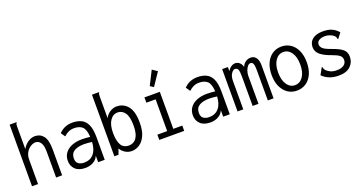

<svg xmlns="http://www.w3.org/2000/svg" viewBox="-38 -1317 3676 1948"><g transform="rotate(-20 1800.0 -343.0)"><path d="M65 -665H139V-658Q133 -652 131.5 -645Q130 -638 130 -621V-378Q154 -420 190 -444Q226 -468 264 -468Q321 -468 355.5 -425Q390 -382 390 -277V0H325V-275Q325 -347 303.5 -377Q282 -407 250 -407Q223 -407 195 -389.5Q167 -372 148.5 -340Q130 -308 130 -263V0H65Z M640 11Q569 11 531.5 -25Q494 -61 494 -116Q494 -168 521.5 -203.5Q549 -239 596 -257Q643 -275 701 -275Q721 -275 743.5 -273.5Q766 -272 791 -269Q786 -349 755.5 -378.5Q725 -408 665 -408Q603 -408 555 -360L523 -406Q581 -467 669 -467Q725 -467 765.5 -447Q806 -427 828 -378.5Q850 -330 850 -243V0H779V-70Q764 -37 740 -19.5Q716 -2 690 4.5Q664 11 640 11ZM560 -120Q560 -78 584.5 -61Q609 -44 646 -44Q711 -44 749 -88Q787 -132 791 -214Q770 -217 748 -219Q726 -221 706 -221Q641 -221 600.5 -197.5Q560 -174 560 -120Z M1141 11Q1103 11 1071.5 -8Q1040 -27 1020 -60L999 0H954V-665H1030V-658Q1025 -652 1023.5 -645Q1022 -638 1022 -621V-387Q1041 -425 1076 -446.5Q1111 -468 1145 -468Q1220 -468 1266.5 -412Q1313 -356 1313 -233Q1313 -147 1288 -93.5Q1263 -40 1223.5 -14.5Q1184 11 1141 11ZM1132 -52Q1161 -52 1186.5 -67.5Q1212 -83 1228 -121.5Q1244 -160 1244 -229Q1244 -324 1213.5 -365.5Q1183 -407 1135 -407Q1085 -407 1053.5 -359.5Q1022 -312 1022 -227Q1022 -145 1047 -98.5Q1072 -52 1132 -52Z M1439 0V-57H1545V-400H1445V-457H1611V-57H1708V0ZM1572 -522 1535 -546 1611 -697 1665 -660Z M1990 11Q1919 11 1881.5 -25Q1844 -61 1844 -116Q1844 -168 1871.5 -203.5Q1899 -239 1946 -257Q1993 -275 2051 -275Q2071 -275 2093.5 -273.5Q2116 -272 2141 -269Q2136 -349 2105.5 -378.5Q2075 -408 2015 -408Q1953 -408 1905 -360L1873 -406Q1931 -467 2019 -467Q2075 -467 2115.5 -447Q2156 -427 2178 -378.5Q2200 -330 2200 -243V0H2129V-70Q2114 -37 2090 -19.5Q2066 -2 2040 4.5Q2014 11 1990 11ZM1910 -120Q1910 -78 1934.5 -61Q1959 -44 1996 -44Q2061 -44 2099 -88Q2137 -132 2141 -214Q2120 -217 2098 -219Q2076 -221 2056 -221Q1991 -221 1950.5 -197.5Q1910 -174 1910 -120Z M2284 0V-457H2346V-412Q2360 -437 2382 -452.5Q2404 -468 2428 -468Q2455 -468 2475 -449Q2495 -430 2501 -401Q2512 -431 2537.5 -449.5Q2563 -468 2593 -468Q2635 -468 2655 -435Q2675 -402 2673 -351V0H2611V-324Q2611 -366 2606 -385Q2601 -404 2593 -410Q2585 -416 2574 -416Q2557 -416 2542.5 -398.5Q2528 -381 2519 -354.5Q2510 -328 2510 -302V0H2447V-318Q2447 -375 2438 -394.5Q2429 -414 2404 -414Q2386 -414 2366 -385Q2346 -356 2346 -305V0Z M2925 8Q2869 8 2826.5 -21Q2784 -50 2759.5 -103Q2735 -156 2735 -229Q2735 -302 2759.5 -355.5Q2784 -409 2826.5 -438Q2869 -467 2925 -467Q2981 -467 3024 -438Q3067 -409 3091 -355.5Q3115 -302 3115 -229Q3115 -156 3091 -103Q3067 -50 3024 -21Q2981 8 2925 8ZM2925 -51Q2978 -51 3011.5 -99Q3045 -147 3045 -230Q3045 -313 3011.5 -360.5Q2978 -408 2925 -408Q2873 -408 2839.5 -360.5Q2806 -313 2806 -230Q2806 -147 2839 -99Q2872 -51 2925 -51Z M3374 10Q3320 10 3276.5 -7Q3233 -24 3200 -57L3236 -122L3241 -131L3247 -127Q3249 -119 3251.5 -110.5Q3254 -102 3265 -90Q3284 -71 3310 -59.5Q3336 -48 3376 -48Q3424 -48 3451.5 -68Q3479 -88 3479 -123Q3479 -152 3456.5 -171Q3434 -190 3377 -210Q3306 -234 3264 -267.5Q3222 -301 3222 -352Q3222 -404 3260.5 -436Q3299 -468 3375 -468Q3433 -468 3471 -450.5Q3509 -433 3539 -398L3501 -349L3495 -340L3489 -345Q3488 -353 3485.5 -361Q3483 -369 3472 -381Q3452 -398 3426.5 -406.5Q3401 -415 3377 -415Q3339 -415 3314 -400Q3289 -385 3289 -357Q3289 -332 3311.5 -311.5Q3334 -291 3404 -267Q3480 -240 3512.5 -211.5Q3545 -183 3545 -133Q3545 -72 3502 -31Q3459 10 3374 10Z"/></g></svg>

Font: Inconsolata SemiCondensed
Style: Regular
Weight: 400
Width: 4
Monospace: yes
Designer: Raph Levien, Cyreal, Brenton Simpson
Foundry: Raph Levien, Cyreal, Google
Version: Version 3.001; ttfautohint (v1.8.2.53-6de2)